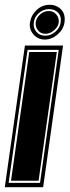

<svg xmlns="http://www.w3.org/2000/svg" viewBox="-46 -781 290 801"><path d="M-26 0 58 -591H217L134 0ZM-10 -18H121L199 -573H69ZM0 -27 76 -564H191L115 -27ZM141 -616Q112 -616 93.5 -637.5Q75 -659 79 -687Q84 -718 107 -739.5Q130 -761 161 -761Q190 -761 209 -741.5Q228 -722 223 -687Q219 -659 194.5 -637.5Q170 -616 141 -616ZM143 -632Q166 -632 185 -648.5Q204 -665 207 -687Q211 -713 196.5 -728Q182 -743 159 -743Q135 -743 116.5 -727Q98 -711 95 -687Q92 -665 105.5 -648.5Q119 -632 143 -632ZM144 -640Q123 -640 112 -655Q101 -670 103 -687Q105 -706 121 -720.5Q137 -735 158 -735Q177 -735 189 -720.5Q201 -706 199 -687Q197 -670 180 -655Q163 -640 144 -640Z"/></svg>

Font: Alumni Sans Collegiate One SC
Style: Italic
Weight: 400
Italic angle: -8°
Designer: Robert E. Leuschke
Foundry: Robert E. Leuschke
Version: Version 1.100